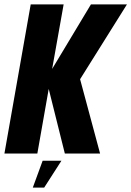

<svg xmlns="http://www.w3.org/2000/svg" viewBox="-46 -695 594 869"><path d="M-26 0H123L174.5 -292.5L247.5 0H407L316.5 -336.5L528.5 -675H365.5L190 -383L242 -675H93ZM102.5 154H154L232 32.5H147Z"/></svg>

Font: Anybody Condensed
Style: Bold Italic
Weight: 700
Width: 3
Italic angle: -10°
Version: Version 1.113;gftools[0.9.25]